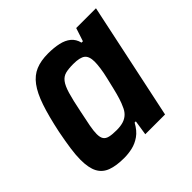

<svg xmlns="http://www.w3.org/2000/svg" viewBox="-139 -650 790 790"><g transform="rotate(-45 255.5 -255.0)"><path d="M158 8Q112 8 82.5 -3Q53 -14 39 -40.5Q25 -67 25 -114Q25 -141 30 -176.5Q35 -212 44 -258Q60 -334 77 -384Q94 -434 116 -463.5Q138 -493 168 -505.5Q198 -518 240 -518Q274 -518 301 -512Q328 -506 345.5 -491.5Q363 -477 369 -452H377L396 -510H511L403 0H288L298 -65H291Q274 -34 252 -18.5Q230 -3 206 2.5Q182 8 158 8ZM217 -95Q239 -95 255.5 -100Q272 -105 284 -116.5Q296 -128 303 -146Q309 -158 315.5 -178.5Q322 -199 328 -224.5Q334 -250 340 -275Q346 -300 349 -322Q352 -344 352 -358Q352 -390 336.5 -402Q321 -414 283 -414Q255 -414 237.5 -409.5Q220 -405 208 -389.5Q196 -374 186.5 -342Q177 -310 166 -255Q157 -214 152 -186.5Q147 -159 147 -142Q147 -122 154 -112Q161 -102 176.5 -98.5Q192 -95 217 -95Z"/></g></svg>

Font: Saira SemiCondensed SemiBold
Style: Italic
Weight: 600
Width: 4
Italic angle: -12°
Designer: Hector Gatti with collaboration of the Omnibus-Type team
Foundry: Omnibus-Type
Version: Version 1.101